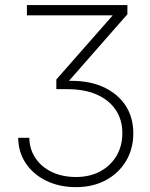

<svg xmlns="http://www.w3.org/2000/svg" viewBox="-20 -561 609 777"><path d="M287.6 196.3Q220.7 196.3 168 170.9Q115.2 145.5 84.7 100.3Q54.2 55.2 53.7 -3.4H98.6Q99.6 43.5 123.8 79.3Q147.9 115.2 190.4 135.3Q232.9 155.3 287.6 155.3Q343.8 155.3 386 132.3Q428.2 109.4 451.7 69.3Q475.1 29.3 475.1 -22Q475.1 -76.7 448 -116.7Q420.9 -156.7 371.1 -178.5Q321.3 -200.2 252.4 -200.2H208V-239.3L435.1 -497.6V-499H88.9V-540.5H495.6V-503.4L247.6 -220.7V-233.4Q331.5 -237.3 392.6 -211.2Q453.6 -185.1 486.6 -136.2Q519.5 -87.4 519.5 -21.5Q519.5 41 490.2 90.3Q460.9 139.6 408.7 168Q356.4 196.3 287.6 196.3Z"/></svg>

Font: Inter 24pt ExtraLight
Style: Regular
Weight: 250
Designer: Rasmus Andersson
Foundry: rsms
Version: Version 4.001;git-66647c0bb